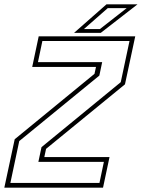

<svg xmlns="http://www.w3.org/2000/svg" viewBox="-42 -868 656 888"><path d="M6 -22H418L438.5 -119.5H135.5L150 -187.5L516.5 -488L557 -678.5H154L133.5 -580.5H430.5L417.5 -518.5L47 -215.5ZM-22 0 26 -224 395 -526.5 402 -558.5H107L137 -700H583.5L536 -478L171 -179.5L163 -141.5H464.5L434.5 0ZM300.5 -716 450.5 -848H594L424 -716ZM346 -733.5H420L544 -830.5H456.5Z"/></svg>

Font: Tourney ExtraLight
Style: Italic
Weight: 250
Italic angle: -12°
Version: Version 1.015